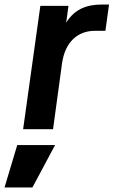

<svg xmlns="http://www.w3.org/2000/svg" viewBox="-79 -570 501 847"><path d="M23 0H155L195 -293C209 -386 265 -434 339 -434H386L402 -550H370C304 -550 250 -530 213 -470L223 -544H99ZM-59 257H64L164 70H-3Z"/></svg>

Font: Mluvka Bold
Style: Italic
Weight: 700
Italic angle: -8°
Designer: Modified by Jiří Krblich, Original typeface by Gumpita Rahayu
Foundry: Gumpita Rahayu & Jiří Krblich
Version: Version 2.000;Glyphs 3.1.1 (3134)